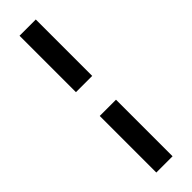

<svg xmlns="http://www.w3.org/2000/svg" viewBox="-311 -722 914 914"><g transform="rotate(-45 146.0 -264.5)"><path d="M91.8 -345.2V-725.1H201.2V-345.2ZM91.8 195.8V-185.1H201.2V195.8Z"/></g></svg>

Font: Archivo Expanded
Style: Bold Italic
Weight: 700
Width: 7
Italic angle: -10°
Designer: Hector Gatti
Foundry: Omnibus-Type
Version: Version 2.001